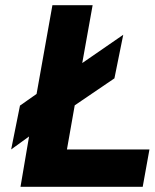

<svg xmlns="http://www.w3.org/2000/svg" viewBox="-20 -720 596 740"><path d="M59 0 92 -194 23 -144 57 -313 121 -358 182 -700H337L297 -477L455 -586L421 -418L268 -314L238 -144H556L530 0Z"/></svg>

Font: Overpass Black
Style: Italic
Weight: 900
Italic angle: -10°
Designer: Delve Withrington, Dave Bailey, Thomas Jockin
Foundry: Delve Fonts LLC
Version: Version 4.000